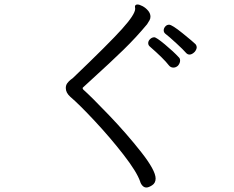

<svg xmlns="http://www.w3.org/2000/svg" viewBox="-20 -777 1040 855"><path d="M824 -534Q815 -534 808 -542Q797 -555 765 -584.5Q733 -614 716 -627Q709 -633 709 -642Q709 -651 716 -659Q723 -667 733 -667Q746 -667 793 -629Q840 -591 851 -580Q856 -573 856 -567Q856 -557 847 -546Q835 -534 824 -534ZM752 -476Q740 -476 732 -486Q709 -516 647 -570Q640 -576 640 -585Q640 -595 648.5 -603Q657 -611 667 -611Q676 -611 714 -579.5Q752 -548 777 -521Q782 -516 782 -507Q782 -496 773 -485Q764 -476 752 -476ZM386 -421Q385 -420 349 -387L348 -385Q348 -381 351 -378Q386 -347 465 -264.5Q544 -182 608.5 -100Q673 -18 673 18Q673 38 657.5 48Q642 58 632 58Q622 58 614.5 50Q607 42 604 31Q589 -12 530.5 -87.5Q472 -163 402.5 -237.5Q333 -312 293 -346Q273 -364 273 -385Q273 -398 280 -407Q287 -416 294 -421.5Q301 -427 304 -429Q464 -582 523 -647.5Q582 -713 582 -738L581 -747Q581 -754 587 -756Q588 -757 592 -757Q601 -757 615 -749.5Q629 -742 639.5 -729.5Q650 -717 650 -703Q650 -694 646 -687Q642 -680 635 -669Q586 -610 529.5 -555Q473 -500 386 -421Z"/></svg>

Font: Fusion Kai T
Style: Regular
Weight: 400
Designer: Fontworks Inc.
Version: Version 24.134;May 13, 2024